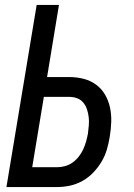

<svg xmlns="http://www.w3.org/2000/svg" viewBox="-20 -755 540 775"><path d="M6 0 128 -735H218L170 -444H259Q289 -444 317 -437Q345 -430 367.5 -413.5Q390 -397 404 -373Q418 -349 424 -321Q430 -293 429 -263Q428 -233 423 -203Q419 -178 411.5 -152Q404 -126 390 -102.5Q376 -79 356.5 -58.5Q337 -38 312.5 -24.5Q288 -11 262 -5.5Q236 0 210 0ZM210 -80Q226 -80 242.5 -84.5Q259 -89 273 -99Q287 -109 298 -123Q309 -137 316 -152.5Q323 -168 327.5 -184Q332 -200 335 -216Q337 -233 338.5 -249.5Q340 -266 338 -282.5Q336 -299 331 -314Q326 -329 316 -341Q306 -353 291 -358.5Q276 -364 259 -364H157L110 -80Z"/></svg>

Font: Iosevka SS04 Medium
Style: Italic
Weight: 500
Italic angle: -9°
Monospace: yes
Designer: Belleve Invis
Foundry: Belleve Invis
Version: Version 19.0.0; ttfautohint (v1.8.4)